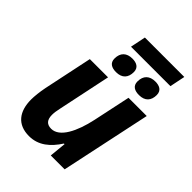

<svg xmlns="http://www.w3.org/2000/svg" viewBox="-246 -970 1095 1095"><g transform="rotate(45 302.0 -422.5)"><path d="M244 -762H562L581 -855H263ZM286 -599C335 -599 358 -627 358 -671C358 -708 330 -720 298 -720C252 -720 225 -695 225 -648C225 -612 251 -599 286 -599ZM471 -599C520 -599 543 -627 543 -671C543 -708 515 -720 483 -720C437 -720 410 -695 410 -648C410 -612 436 -599 471 -599ZM193 10C269 10 322 -36 364 -101H369L359 0H471L587 -546H440L392 -320C367 -204 320 -109 253 -109C218 -109 200 -128 200 -169C200 -185 203 -205 208 -227L275 -546H128L66 -251C58 -212 54 -171 54 -147C54 -51 99 10 193 10Z"/></g></svg>

Font: Noto Sans
Style: Bold Italic
Weight: 700
Italic angle: -12°
Designer: Monotype Design Team
Foundry: Monotype Imaging Inc.
Version: Version 2.013